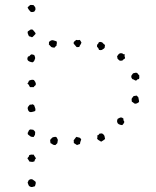

<svg xmlns="http://www.w3.org/2000/svg" viewBox="-20 -744 624 770"><path d="M117.2 -697.3Q113.3 -696.3 110.8 -695.8Q108.4 -695.3 103.5 -696.3Q91.8 -708 90.8 -714.8Q92.8 -716.8 95.7 -719.2Q98.6 -721.7 100.6 -723.6Q102.5 -724.6 106.4 -724.1Q110.4 -723.6 114.3 -723.6Q116.2 -720.7 119.1 -717.8Q122.1 -714.8 122.1 -710Q123 -706.1 121.1 -703.1Q119.1 -700.2 117.2 -697.3ZM306.6 -575.2Q305.7 -568.4 302.7 -564.9Q299.8 -561.5 297.9 -555.7Q286.1 -553.7 286.1 -556.6Q278.3 -565.4 276.4 -567.9Q274.4 -570.3 275.4 -573.2Q276.4 -577.1 279.8 -579.1Q283.2 -581.1 285.2 -584Q293 -582 299.8 -584Q304.7 -578.1 304.7 -576.7Q304.7 -575.2 306.6 -575.2ZM378.9 -575.2Q379.9 -576.2 383.3 -575.7Q386.7 -575.2 389.6 -574.2Q397.5 -565.4 401.4 -563.5Q399.4 -558.6 400.4 -556.6Q401.4 -554.7 397.5 -549.8Q392.6 -545.9 388.7 -543.9Q384.8 -542 377 -543.9Q375 -550.8 373 -552.2Q371.1 -553.7 369.1 -556.6Q368.2 -564.5 371.6 -566.9Q375 -569.3 376 -574.2ZM123 -608.4Q114.3 -598.6 111.8 -596.7Q109.4 -594.7 107.4 -594.7Q104.5 -596.7 101.1 -597.2Q97.7 -597.7 95.7 -599.6Q90.8 -609.4 90.8 -612.8Q90.8 -616.2 91.8 -618.2Q97.7 -622.1 101.1 -624.5Q104.5 -627 111.3 -625Q118.2 -616.2 121.1 -613.3ZM207 -561.5Q204.1 -559.6 202.1 -557.1Q200.2 -554.7 198.2 -552.7Q194.3 -553.7 191.9 -553.7Q189.5 -553.7 185.5 -555.7Q179.7 -561.5 178.7 -563Q177.7 -564.5 175.8 -565.4Q176.8 -568.4 176.3 -571.8Q175.8 -575.2 177.7 -577.1Q185.5 -583 187.5 -582.5Q189.5 -582 191.4 -583Q200.2 -580.1 202.6 -579.6Q205.1 -579.1 207 -578.1Q209 -569.3 208 -569.3Q207 -569.3 207 -567.4ZM480.5 -526.4Q478.5 -518.6 480.5 -516.1Q482.4 -513.7 480.5 -508.8Q473.6 -504.9 472.7 -503.4Q471.7 -502 470.7 -501Q464.8 -501 462.4 -500.5Q460 -500 456.1 -503.9Q450.2 -508.8 450.7 -511.7Q451.2 -514.6 449.2 -516.6Q456.1 -533.2 469.7 -530.3Q471.7 -529.3 474.1 -527.3Q476.6 -525.4 480.5 -526.4ZM117.2 -523.4Q121.1 -515.6 121.1 -510.7Q118.2 -501 116.2 -498.5Q114.3 -496.1 111.3 -494.1Q104.5 -494.1 96.7 -498Q88.9 -502 89.8 -509.8Q89.8 -511.7 91.3 -515.1Q92.8 -518.6 97.7 -518.6Q104.5 -527.3 108.4 -525.9Q112.3 -524.4 117.2 -523.4ZM538.1 -443.4Q540 -432.6 537.1 -426.8Q532.2 -427.7 530.3 -424.3Q528.3 -420.9 523.4 -420.9Q513.7 -426.8 510.7 -426.8Q508.8 -428.7 507.3 -432.1Q505.9 -435.5 506.8 -440.4Q511.7 -447.3 512.7 -448.7Q513.7 -450.2 514.6 -450.2Q520.5 -451.2 522.9 -452.1Q525.4 -453.1 530.3 -451.2Q535.2 -444.3 536.1 -443.8Q537.1 -443.4 538.1 -443.4ZM508.8 -335.9Q506.8 -345.7 508.8 -349.6Q514.6 -357.4 515.6 -358.4Q517.6 -359.4 521 -359.4Q524.4 -359.4 526.4 -361.3Q535.2 -355.5 535.2 -351.6Q537.1 -340.8 537.6 -338.9Q538.1 -336.9 537.1 -335Q536.1 -333 531.2 -330.6Q526.4 -328.1 523.4 -328.1Q518.6 -328.1 516.1 -331.1Q513.7 -334 508.8 -335.9ZM100.6 -394.5Q97.7 -398.4 96.2 -402.3Q94.7 -406.2 89.8 -408.2Q95.7 -416 95.7 -419.9Q100.6 -422.9 106.4 -423.8Q112.3 -424.8 116.2 -422.9Q123 -414.1 123.5 -409.7Q124 -405.3 123 -403.3Q122.1 -401.4 119.6 -399.9Q117.2 -398.4 115.2 -394.5ZM475.6 -267.6Q473.6 -262.7 476.1 -260.3Q478.5 -257.8 478.5 -253.9Q474.6 -246.1 472.7 -244.6Q470.7 -243.2 469.7 -242.2Q452.1 -244.1 450.2 -253.9Q448.2 -259.8 452.1 -267.6Q461.9 -273.4 466.3 -272.9Q470.7 -272.5 475.6 -267.6ZM110.4 -326.2Q117.2 -322.3 117.2 -321.3Q117.2 -320.3 118.2 -318.4Q123 -306.6 122.1 -304.2Q121.1 -301.8 121.1 -298.8Q103.5 -292 97.7 -295.9Q93.8 -298.8 92.3 -303.7Q90.8 -308.6 90.8 -310.5Q91.8 -315.4 94.2 -317.9Q96.7 -320.3 99.6 -324.2Q110.4 -324.2 110.4 -326.2ZM370.1 -201.2Q374 -201.2 375.5 -203.6Q377 -206.1 378.9 -208Q383.8 -209 387.2 -209Q390.6 -209 394.5 -205.1Q398.4 -202.1 399.4 -196.8Q400.4 -191.4 401.4 -186.5Q391.6 -178.7 389.6 -178.2Q387.7 -177.7 385.7 -175.8Q377.9 -180.7 374.5 -182.6Q371.1 -184.6 369.1 -189.5Q372.1 -193.4 370.1 -201.2ZM305.7 -184.6Q300.8 -172.9 300.8 -167Q297.9 -165 294.9 -164.6Q292 -164.1 289.1 -162.1Q277.3 -169.9 275.4 -170.9Q277.3 -172.9 275.9 -176.8Q274.4 -180.7 276.4 -182.6Q283.2 -191.4 284.2 -192.9Q285.2 -194.3 287.1 -195.3Q291 -193.4 294.9 -192.9Q298.8 -192.4 301.8 -190.4ZM202.1 -162.1Q194.3 -162.1 190.9 -165Q187.5 -168 182.6 -169.9Q182.6 -173.8 181.6 -176.8Q180.7 -179.7 181.6 -183.6Q182.6 -185.5 186 -188.5Q189.5 -191.4 191.4 -193.4Q201.2 -196.3 206.1 -194.3Q209 -189.5 210.4 -187Q211.9 -184.6 211.9 -181.6Q210.9 -174.8 210.4 -172.9Q210 -170.9 210 -169.9Q207 -167 202.1 -162.1ZM113.3 -223.6Q119.1 -218.8 121.1 -214.8Q121.1 -202.1 118.7 -200.7Q116.2 -199.2 116.2 -195.3Q111.3 -194.3 106.9 -195.3Q102.5 -196.3 100.6 -198.2Q90.8 -205.1 91.3 -207Q91.8 -209 90.8 -210.9Q92.8 -212.9 94.2 -217.3Q95.7 -221.7 98.6 -223.6Q101.6 -225.6 105 -224.6Q108.4 -223.6 113.3 -223.6ZM115.2 -124Q117.2 -119.1 119.6 -116.2Q122.1 -113.3 124 -108.4Q123 -106.4 120.6 -104.5Q118.2 -102.5 119.1 -97.7Q111.3 -93.8 107.9 -94.7Q104.5 -95.7 98.6 -95.7Q96.7 -98.6 94.2 -102.5Q91.8 -106.4 89.8 -109.4Q97.7 -118.2 96.7 -119.1Q95.7 -120.1 97.7 -122.1Q106.4 -125 108.9 -124Q111.3 -123 115.2 -124ZM123 -14.6Q124 -8.8 122.6 -5.4Q121.1 -2 120.1 2.9Q114.3 4.9 109.4 5.9Q104.5 6.8 99.6 3.9Q95.7 2 94.2 -2.4Q92.8 -6.8 90.8 -11.7Q93.8 -17.6 94.2 -19.5Q94.7 -21.5 95.7 -21.5Q101.6 -27.3 110.4 -24.4Q117.2 -19.5 119.1 -18.1Q121.1 -16.6 123 -14.6Z"/></svg>

Font: Codystar
Style: Light
Weight: 300
Version: Version 1.000